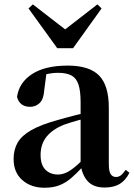

<svg xmlns="http://www.w3.org/2000/svg" viewBox="-20 -857 625 893"><path d="M186.6 16.2Q124.2 16.2 83.8 -19.4Q43.3 -54.9 43.3 -117.6Q43.3 -161.2 62 -193.6Q80.7 -226.1 125.1 -251.5Q169.6 -277 245.4 -297.9Q284.8 -309.4 334.4 -322Q384 -334.6 424 -344.4V-318.9Q384 -308.9 344 -297.6Q303.9 -286.4 277.1 -276.7Q223.3 -254.9 196.1 -220.6Q168.8 -186.4 168.8 -135.9Q168.8 -90.4 191.1 -67.9Q213.3 -45.3 250 -45.3Q266.3 -45.3 284.7 -52.6Q303.1 -59.9 327.4 -79.7Q351.8 -99.4 385.3 -135.5L400.8 -82.4H365.7Q336.6 -50.6 311.2 -28.7Q285.7 -6.8 256.4 4.7Q227 16.2 186.6 16.2ZM466.1 15.2Q414.6 15.2 387.9 -14.2Q361.2 -43.6 354.9 -94V-96.5V-381.4Q354.9 -434.7 344.8 -464.5Q334.7 -494.3 311.6 -506.3Q288.5 -518.3 250 -518.3Q224.4 -518.3 197.3 -512.2Q170.2 -506.1 133.8 -491.2L196.1 -516.3L185.9 -439.2Q183.3 -395.9 164.6 -378Q145.8 -360.2 120.3 -360.2Q71.1 -360.2 59.2 -406.5Q68.9 -473.5 129.4 -512.7Q189.9 -551.9 295.1 -551.9Q395.4 -551.9 440.7 -505.9Q486.1 -459.8 486.1 -356.2V-94.8Q486.1 -60.3 494.8 -47Q503.6 -33.8 519.7 -33.8Q531.3 -33.8 541.3 -40.9Q551.3 -48.1 564.7 -67.2L581.9 -53.4Q564 -17.5 536.2 -1.1Q508.4 15.2 466.1 15.2ZM132.7 -836.7 320 -691.7H246L433.1 -836.7L452.4 -817.8L319.8 -632.7H246.3L112.6 -817.8Z"/></svg>

Font: Early Summer Mincho VF
Style: Regular
Weight: 250
Designer: GuiWonder
Version: Version 1.002